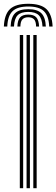

<svg xmlns="http://www.w3.org/2000/svg" viewBox="-44 -983 294 1003"><path d="M130 0V-800H147.5V0ZM59.5 0V-800H77V0ZM94.8 0V-800H112.2V0ZM103.5 -963.2Q38 -963.2 8.5 -935.8Q-21 -908.2 -23.8 -844.5H-6Q-3.8 -900.5 21.8 -924.8Q47.2 -949 103.5 -949Q159.8 -949 185.1 -924.8Q210.5 -900.5 213.2 -844.5H230.8Q227.8 -908.2 198.2 -935.8Q168.8 -963.2 103.5 -963.2ZM103.5 -935Q56.2 -935 34.9 -914.1Q13.5 -893.2 11.5 -844.5H29Q30.8 -885.5 48 -903.1Q65.2 -920.8 103.5 -920.8Q141.5 -920.8 158.8 -903.1Q176 -885.5 178 -844.5H195.5Q193.2 -893.2 171.9 -914.1Q150.5 -935 103.5 -935ZM103.5 -906.8Q74.5 -906.8 61.2 -892.4Q48 -878 46.8 -844.5H62.5Q63 -870.5 73 -881.6Q83 -892.8 103.5 -892.8Q124.2 -892.8 134.2 -881.6Q144.2 -870.5 144.5 -844.5H160.2Q158.8 -878 145.6 -892.4Q132.5 -906.8 103.5 -906.8Z"/></svg>

Font: Big Shoulders Inline Text Medium
Style: Regular
Weight: 500
Designer: Patric King
Foundry: XO Type Co
Version: Version 1.000